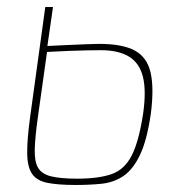

<svg xmlns="http://www.w3.org/2000/svg" viewBox="-20 -525 501 547"><path d="M196 2Q146 2 115.5 -4Q85 -10 71.5 -29.5Q58 -49 57.5 -88Q57 -127 66 -193L109 -505H131L115 -394Q118 -394 136 -395Q154 -396 178.5 -397Q203 -398 226.5 -399Q250 -400 262 -400Q329 -400 364 -381Q399 -362 409 -318.5Q419 -275 410 -203Q399 -126 379 -84Q359 -42 331.5 -23.5Q304 -5 269.5 -1.5Q235 2 196 2ZM200 -16Q261 -16 298 -29Q335 -42 355.5 -82.5Q376 -123 388 -203Q397 -268 387 -307Q377 -346 347 -364Q317 -382 267 -382Q251 -382 226.5 -381.5Q202 -381 177 -380Q152 -379 134.5 -378Q117 -377 114 -377L88 -192Q80 -135 79 -100Q78 -65 88.5 -47Q99 -29 126 -22.5Q153 -16 200 -16Z"/></svg>

Font: Genos Thin Thin
Style: Italic
Weight: 250
Italic angle: -8°
Version: Version 1.010